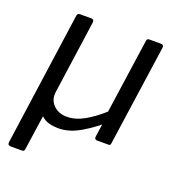

<svg xmlns="http://www.w3.org/2000/svg" viewBox="-127 -634 833 902"><g transform="rotate(20 289.5 -182.5)"><path d="M224.7 -56.1Q268.1 -56.1 311.6 -80.6Q355.1 -105.1 400.1 -145.3L453.4 -517.9Q454.7 -525.6 458 -527.8Q461.2 -530 468.8 -530H524.1Q531.5 -530 535.3 -525.7Q539 -521.4 537.7 -513.9L465.7 -10.2Q464.7 -4.6 463 -2.3Q461.4 0 455.3 0H396.6Q391.5 0 388 -4Q384.5 -8 385.5 -13.7L394 -72.9Q395 -78.2 392.8 -77.6Q390.5 -77.1 384.7 -70.4Q347.9 -42.7 319.3 -26Q290.6 -9.3 265.9 -1.3Q241.2 6.7 215 8.3Q183.9 8.9 160.7 2.7Q137.6 -3.5 120.3 -19.8L95.6 150.7Q94.4 160.2 91.5 162.6Q88.6 165 78.1 165H27.3Q18.1 165 14.5 160.7Q10.9 156.4 11.9 148.5L105.5 -516.9Q106.8 -524.6 109.9 -527.3Q113 -530 120.3 -530H176.4Q183.6 -530 187.1 -525.7Q190.5 -521.4 189.3 -513.9L137.5 -146.2Q134 -121 144.4 -100.7Q154.8 -80.3 176.1 -68.2Q197.4 -56.1 224.7 -56.1Z"/></g></svg>

Font: Libre Franklin Thin
Style: Italic
Weight: 100
Italic angle: -8°
Designer: Pablo Impallari, Rodrigo Fuenzalida, Nhung Nguyen
Foundry: Impallari Type
Version: Version 3.000